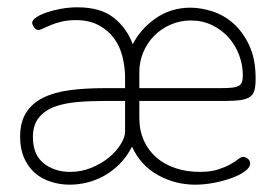

<svg xmlns="http://www.w3.org/2000/svg" viewBox="-20 -499 759 525"><path d="M192 -479Q255 -479 291 -450.5Q327 -422 343 -378Q365 -421 406.5 -449.5Q448 -478 501 -478Q529 -478 560.5 -468Q592 -458 618 -435Q644 -412 661.5 -375Q679 -338 679 -284Q679 -265 676 -253Q673 -241 664 -234.5Q655 -228 638.5 -225.5Q622 -223 596 -223H361V-176Q361 -142 373.5 -114.5Q386 -87 408 -68Q430 -49 460.5 -39Q491 -29 526 -29Q556 -29 576 -35.5Q596 -42 609.5 -49.5Q623 -57 631 -63.5Q639 -70 646 -70Q651 -70 657.5 -65Q664 -60 664 -52Q664 -41 649.5 -30.5Q635 -20 613 -12Q591 -4 564.5 1Q538 6 514 6Q459 6 411.5 -20.5Q364 -47 341 -98Q326 -69 305.5 -49Q285 -29 262.5 -17Q240 -5 216.5 0.5Q193 6 171 6Q144 6 119 -2Q94 -10 75.5 -26Q57 -42 46 -67Q35 -92 35 -125Q35 -165 51.5 -191Q68 -217 98.5 -232Q129 -247 171.5 -252.5Q214 -258 266 -258H322V-287Q322 -315 315 -343.5Q308 -372 292 -394Q276 -416 250 -430Q224 -444 187 -444Q166 -444 149 -440Q132 -436 119 -430.5Q106 -425 97.5 -421Q89 -417 85 -417Q78 -417 73 -424.5Q68 -432 68 -437Q68 -444 79 -451.5Q90 -459 107.5 -465Q125 -471 147 -475Q169 -479 192 -479ZM584 -258Q604 -258 616 -259.5Q628 -261 634 -265Q640 -269 642 -276Q644 -283 644 -293Q644 -321 634 -348Q624 -375 605.5 -396Q587 -417 560.5 -430Q534 -443 502 -443Q472 -443 446 -431.5Q420 -420 401 -400.5Q382 -381 371.5 -355.5Q361 -330 361 -302V-258ZM322 -223H267Q227 -223 191.5 -220Q156 -217 129 -207Q102 -197 86 -177Q70 -157 70 -124Q70 -76 99.5 -52.5Q129 -29 172 -29Q203 -29 230.5 -40.5Q258 -52 278 -68.5Q298 -85 310 -104.5Q322 -124 322 -139Z"/></svg>

Font: AkaAcidDosis
Style: ExtraLight
Weight: 250
Designer: Edgar Tolentino, Pablo Impallari, Igino Marini, Aka-Acid
Foundry: Edgar Tolentino, Pablo Impallari, Igino Marini, Aka-Acid
Version: Version 1.007